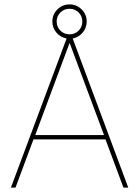

<svg xmlns="http://www.w3.org/2000/svg" viewBox="-20 -857 636 877"><path d="M312 -681.2 565.9 0H543.9L461.9 -220.2H132.8L50.8 0H29.8L284.2 -681.2Q255.9 -686.5 237.5 -708.3Q219.2 -730 219.2 -758.8Q219.2 -791 242.2 -814Q265.1 -836.9 297.9 -836.9Q330.1 -836.9 353 -814Q376 -791 376 -758.8Q376 -730 357.7 -708.3Q339.4 -686.5 312 -681.2ZM356 -758.8Q356 -783.2 339.1 -800Q322.3 -816.9 297.9 -816.9Q272.9 -816.9 255.9 -800Q238.8 -783.2 238.8 -758.8Q238.8 -733.9 255.9 -717Q272.9 -700.2 297.9 -700.2Q322.3 -700.2 339.1 -717Q356 -733.9 356 -758.8ZM141.1 -240.2H455.1L297.9 -661.1Z"/></svg>

Font: Genome Thin
Style: Regular
Weight: 250
Designer: Alfredo Marco Pradil
Version: Version 1.001